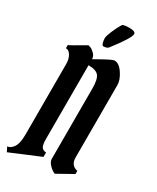

<svg xmlns="http://www.w3.org/2000/svg" viewBox="-262 -1054 944 1155"><g transform="rotate(30 210.0 -476.5)"><path d="M50 -114V-607Q50 -640 36 -664Q22 -688 1 -688V-710Q8 -711 110 -771Q117 -769 127 -765.5Q137 -762 153.5 -746Q170 -730 170 -709Q176 -712 204 -728Q278 -770 292 -770Q324 -770 352 -728Q380 -686 380 -651V-148Q380 -93 429 -83V-61L320 0Q298 -9 279 -29.5Q260 -50 260 -68V-558Q260 -621 241.5 -644Q223 -667 170 -667V-154Q170 -114 180 -99.5Q190 -85 211 -85V-54L6 32L-10 0Q10 0 29 -24Q50 -52 50 -114ZM222 -975Q228 -985 271 -985Q314 -985 314 -966Q314 -938 224 -822Q214 -810 189 -810Q182 -810 177.5 -826Q173 -842 173 -857Q173 -872 189 -910Q205 -948 222 -975Z"/></g></svg>

Font: Pirata One
Style: Regular
Weight: 400
Designer: Rodrigo Fuenzalida, Nicolas Massi
Foundry: Rodrigo Fuenzalida, Nicolas Massi
Version: Version 1.001